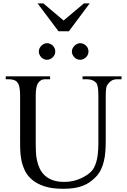

<svg xmlns="http://www.w3.org/2000/svg" viewBox="-20 -1122 763 1157"><path d="M687 -644.5Q666.5 -644.5 652.6 -636.2Q638.7 -627.9 627.4 -610.8Q621.6 -604 619.4 -586.9Q617.2 -569.8 617.2 -542V-272.5Q617.2 -238.3 614.7 -207.3Q612.3 -176.3 605.7 -149.2Q599.1 -122.1 587.9 -99.1Q576.7 -76.2 559.1 -57.6Q541 -38.6 521.5 -24.9Q502 -11.2 478.5 -2.2Q455.1 6.8 426.3 11.2Q397.5 15.6 360.8 15.6Q293 15.6 247.3 0.5Q201.7 -14.6 172.9 -39.3Q144 -64 129.2 -95.7Q114.3 -127.4 108.2 -160.9Q102.1 -194.3 101.6 -227.1Q101.1 -259.8 101.1 -285.6V-545.4Q101.1 -576.2 97.2 -595.9Q93.3 -615.7 84.5 -625.5Q76.7 -635.7 63.2 -640.1Q49.8 -644.5 29.8 -644.5H14.6V-662.1H281.7V-644.5H256.8Q236.8 -644.5 226.6 -638.2Q216.3 -631.8 207.5 -618.7Q202.1 -608.9 198.7 -591.1Q195.3 -573.2 195.3 -545.4V-256.3Q195.3 -234.9 196.3 -209.2Q197.3 -183.6 202.4 -158.2Q207.5 -132.8 218.3 -108.9Q229 -85 248 -66.4Q267.1 -47.9 296.4 -36.9Q325.7 -25.9 367.7 -25.9Q397.5 -25.9 422.6 -32Q447.8 -38.1 467.8 -47.4Q487.8 -56.6 502.7 -66.9Q517.6 -77.1 526.4 -85.4Q539.1 -97.2 547.4 -113.5Q555.7 -129.9 560.8 -148.2Q565.9 -166.5 568.4 -185.5Q570.8 -204.6 571.8 -221.9Q572.8 -239.3 572.8 -253.4V-545.4Q572.8 -576.2 569.6 -595.7Q566.4 -615.2 559.1 -623.5Q539.6 -644.5 502.4 -644.5H477.5V-662.1H712.4V-644.5ZM313 -812Q313 -801.8 309.1 -792.7Q305.2 -783.7 298.1 -776.9Q291 -770 282 -765.9Q272.9 -761.7 262.7 -761.7Q252.9 -761.7 244.1 -765.9Q235.4 -770 228.5 -777.1Q221.7 -784.2 217.8 -793.2Q213.9 -802.2 213.9 -812Q213.9 -821.3 218 -830.3Q222.2 -839.4 229 -846.2Q235.8 -853 244.6 -857.4Q253.4 -861.8 262.7 -861.8Q272.9 -861.8 282 -857.9Q291 -854 298.1 -847.2Q305.2 -840.3 309.1 -831.3Q313 -822.3 313 -812ZM513.2 -812Q513.2 -801.8 509.3 -792.7Q505.4 -783.7 498.3 -776.9Q491.2 -770 482.2 -765.9Q473.1 -761.7 462.9 -761.7Q452.6 -761.7 443.6 -765.9Q434.6 -770 427.7 -777.1Q420.9 -784.2 417 -793.2Q413.1 -802.2 413.1 -812Q413.1 -821.3 417.5 -830.3Q421.9 -839.4 428.7 -846.2Q435.5 -853 444.6 -857.4Q453.6 -861.8 462.9 -861.8Q473.1 -861.8 482.2 -857.9Q491.2 -854 498.3 -847.2Q505.4 -840.3 509.3 -831.3Q513.2 -822.3 513.2 -812ZM395 -933.6H332.5L206.5 -1101.6H241.2L363.3 -998.5L485.8 -1101.6H520.5Z"/></svg>

Font: Doulos SIL Compact
Style: Regular
Weight: 400
Designer: Walt Agee, Victor Gaultney, Peter Martin, Debbi Hosken
Foundry: SIL International
Version: Version 4.110; 2011; Maintenance release ; LnSpcTght